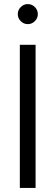

<svg xmlns="http://www.w3.org/2000/svg" viewBox="-20 -919 271 939"><path d="M77 0V-700H154V0ZM116 -801Q96 -801 81.5 -815.5Q67 -830 67 -850Q67 -870 81.5 -884.5Q96 -899 116 -899Q136 -899 150.5 -884.5Q165 -870 165 -850Q165 -830 150.5 -815.5Q136 -801 116 -801Z"/></svg>

Font: Red Hat Display Variable
Style: Regular
Weight: 400
Designer: Pentagram, MCKL
Foundry: Pentagram, MCKL
Version: Version 1.021